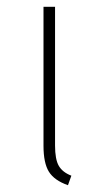

<svg xmlns="http://www.w3.org/2000/svg" viewBox="-20 -540 299 565"><path d="M142 -112Q142 -71 153 -52Q164 -33 190 -23L180 5Q140 -9 124 -34.5Q108 -60 108 -111V-520H142Z"/></svg>

Font: FiraGO UltraLight
Style: Regular
Weight: 200
Designer: bBox Type
Foundry: bBox Type GmbH
Version: Version 1.001